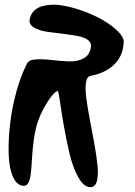

<svg xmlns="http://www.w3.org/2000/svg" viewBox="-20 -802 570 810"><path d="M82 -18.1Q94.7 -18.6 101.6 -34.9Q108.4 -51.3 111.1 -80.1Q113.8 -108.9 115.5 -141.1Q117.2 -173.3 122.8 -213.6Q128.4 -253.9 138.2 -284.2Q150.9 -322.3 170.2 -355.2Q189.5 -388.2 204.1 -403.8Q218.8 -419.4 224.1 -418Q226.6 -417.5 232.7 -375Q238.8 -332.5 249 -272.9Q259.3 -213.4 273.4 -153.8Q287.6 -94.2 311 -53Q334.5 -11.7 361.8 -12.2Q381.8 -12.7 388.7 -38.1Q395.5 -63.5 391.4 -104Q387.2 -144.5 378.4 -193.4Q369.6 -242.2 360.1 -291.7Q350.6 -341.3 344.7 -382.8Q338.9 -424.3 342.5 -451.7Q346.2 -479 361.8 -481.9Q423.3 -493.2 461.2 -529.1Q499 -564.9 502 -624Q502.9 -644 478.5 -668.9Q454.1 -693.8 416 -716.1Q377.9 -738.3 330.8 -755.4Q283.7 -772.5 240.5 -779.3Q197.3 -786.1 161.6 -776.9Q126 -767.6 111.8 -740.2Q100.1 -715.3 107.4 -701.7Q114.7 -688 137.2 -679Q159.7 -669.9 189 -666.5Q218.3 -663.1 249.8 -658.9Q281.2 -654.8 307.4 -650.1Q333.5 -645.5 349.6 -634.3Q365.7 -623 363.8 -606Q359.9 -570.8 333.5 -556.2Q307.1 -541.5 270.8 -543Q234.4 -544.4 198 -548.8Q161.6 -553.2 131.8 -551.5Q102.1 -549.8 94.2 -534.2Q68.4 -484.9 49.3 -415.8Q30.3 -346.7 22.5 -278.3Q14.6 -210 16.6 -150.4Q18.6 -90.8 35.6 -54.2Q52.7 -17.6 82 -18.1Z"/></svg>

Font: Superheroes Libre
Style: Regular
Weight: 400
Version: Version 001.000